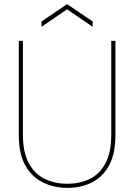

<svg xmlns="http://www.w3.org/2000/svg" viewBox="-20 -898 650 930"><path d="M307 12Q241 12 187.5 -14.5Q134 -41 102.5 -97Q71 -153 71 -243V-700H91V-246Q91 -161 119 -108.5Q147 -56 196 -32Q245 -8 306 -8Q368 -8 416 -32Q464 -56 491.5 -108.5Q519 -161 519 -246V-700H539V-243Q539 -153 508.5 -97Q478 -41 425.5 -14.5Q373 12 307 12ZM181 -768V-794L305 -878L429 -794V-768L305 -853Z"/></svg>

Font: DM Sans Thin
Style: Regular
Weight: 100
Designer: Colophon Foundry, Jonny Pinhorn
Foundry: Colophon Foundry
Version: Version 4.004; ttfautohint (v1.8.4.7-5d5b)